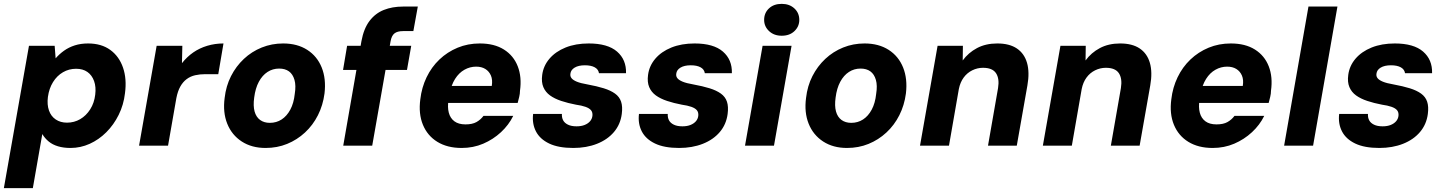

<svg xmlns="http://www.w3.org/2000/svg" viewBox="-37 -754 7478 994"><path d="M-17 220 113 -517H246L251 -452Q270 -474 294.5 -491.5Q319 -509 350 -519Q381 -529 419 -529Q488 -529 534 -495.5Q580 -462 600 -403.5Q620 -345 610 -271Q603 -211 577.5 -159.5Q552 -108 513.5 -69.5Q475 -31 427.5 -9.5Q380 12 328 12Q292 12 263.5 3.5Q235 -5 215 -21.5Q195 -38 182 -60L133 220ZM310 -119Q347 -119 378 -137Q409 -155 430 -188Q451 -221 456 -264Q461 -304 450 -334.5Q439 -365 415.5 -381.5Q392 -398 357 -398Q320 -398 289 -380Q258 -362 237.5 -329Q217 -296 211 -252Q206 -212 216.5 -182Q227 -152 251.5 -135.5Q276 -119 310 -119Z M683 0 774 -517H907L905 -427Q931 -460 963.5 -482.5Q996 -505 1036 -517Q1076 -529 1120 -529L1093 -370H1025Q998 -370 973.5 -364.5Q949 -359 929.5 -344.5Q910 -330 896.5 -306Q883 -282 876 -246L833 0Z M1338 12Q1266 12 1214.5 -21.5Q1163 -55 1139.5 -113.5Q1116 -172 1126 -247Q1133 -309 1159 -360Q1185 -411 1225.5 -449Q1266 -487 1318 -508Q1370 -529 1429 -529Q1502 -529 1553.5 -496Q1605 -463 1628.5 -404.5Q1652 -346 1643 -270Q1635 -209 1609 -157.5Q1583 -106 1542 -68Q1501 -30 1449.5 -9Q1398 12 1338 12ZM1360 -118Q1394 -118 1421 -135.5Q1448 -153 1466 -186.5Q1484 -220 1489 -268Q1496 -311 1487.5 -340.5Q1479 -370 1459 -384.5Q1439 -399 1408 -399Q1375 -399 1348 -381.5Q1321 -364 1303 -330.5Q1285 -297 1279 -249Q1273 -206 1281 -177Q1289 -148 1309.5 -133Q1330 -118 1360 -118Z M1740 0 1834 -540Q1846 -606 1876 -645.5Q1906 -685 1950 -702.5Q1994 -720 2049 -720H2126L2103 -593H2050Q2020 -593 2005 -581Q1990 -569 1985 -540L1890 0ZM1739 -392 1760 -517H2092L2070 -392Z M2353 12Q2279 12 2227.5 -19.5Q2176 -51 2152.5 -108Q2129 -165 2139 -240Q2146 -301 2171.5 -354Q2197 -407 2238 -446Q2279 -485 2332 -507Q2385 -529 2447 -529Q2522 -529 2572 -497.5Q2622 -466 2643.5 -410.5Q2665 -355 2655 -284Q2655 -269 2651 -252.5Q2647 -236 2643 -221H2240L2256 -309H2509Q2514 -341 2504.5 -363Q2495 -385 2475.5 -397Q2456 -409 2428 -409Q2396 -409 2367.5 -393Q2339 -377 2319 -345.5Q2299 -314 2290 -266L2285 -236Q2279 -199 2286.5 -170.5Q2294 -142 2315.5 -126Q2337 -110 2373 -110Q2408 -110 2429.5 -122Q2451 -134 2466 -154H2620Q2597 -107 2556.5 -69.5Q2516 -32 2464.5 -10Q2413 12 2353 12Z M2931 12Q2854 12 2806 -11Q2758 -34 2737.5 -74Q2717 -114 2723 -164H2872Q2871 -145 2878.5 -131Q2886 -117 2903.5 -108.5Q2921 -100 2948 -100Q2972 -100 2989.5 -107Q3007 -114 3017.5 -126Q3028 -138 3030 -154Q3032 -172 3023 -183Q3014 -194 2994 -201Q2974 -208 2945 -212Q2903 -220 2868.5 -231.5Q2834 -243 2810.5 -260Q2787 -277 2776 -303Q2765 -329 2770 -366Q2776 -413 2807.5 -450Q2839 -487 2891 -508Q2943 -529 3011 -529Q3109 -529 3157.5 -487Q3206 -445 3204 -375H3064Q3061 -395 3042 -405.5Q3023 -416 2991 -416Q2958 -416 2938 -404Q2918 -392 2916 -372Q2914 -359 2922 -349Q2930 -339 2949.5 -331Q2969 -323 3004 -317Q3053 -308 3088.5 -297Q3124 -286 3147 -269.5Q3170 -253 3178.5 -227.5Q3187 -202 3182 -164Q3175 -110 3141.5 -70.5Q3108 -31 3053.5 -9.5Q2999 12 2931 12Z M3479 12Q3402 12 3354 -11Q3306 -34 3285.5 -74Q3265 -114 3271 -164H3420Q3419 -145 3426.5 -131Q3434 -117 3451.5 -108.5Q3469 -100 3496 -100Q3520 -100 3537.5 -107Q3555 -114 3565.5 -126Q3576 -138 3578 -154Q3580 -172 3571 -183Q3562 -194 3542 -201Q3522 -208 3493 -212Q3451 -220 3416.5 -231.5Q3382 -243 3358.5 -260Q3335 -277 3324 -303Q3313 -329 3318 -366Q3324 -413 3355.5 -450Q3387 -487 3439 -508Q3491 -529 3559 -529Q3657 -529 3705.5 -487Q3754 -445 3752 -375H3612Q3609 -395 3590 -405.5Q3571 -416 3539 -416Q3506 -416 3486 -404Q3466 -392 3464 -372Q3462 -359 3470 -349Q3478 -339 3497.5 -331Q3517 -323 3552 -317Q3601 -308 3636.5 -297Q3672 -286 3695 -269.5Q3718 -253 3726.5 -227.5Q3735 -202 3730 -164Q3723 -110 3689.5 -70.5Q3656 -31 3601.5 -9.5Q3547 12 3479 12Z M3820 0 3911 -517H4061L3970 0ZM4010 -569Q3970 -569 3944.5 -593Q3919 -617 3919 -651Q3919 -687 3944 -710.5Q3969 -734 4010 -734Q4050 -734 4075.5 -710.5Q4101 -687 4101 -651Q4101 -617 4076 -593Q4051 -569 4010 -569Z M4348 12Q4276 12 4224.5 -21.5Q4173 -55 4149.5 -113.5Q4126 -172 4136 -247Q4143 -309 4169 -360Q4195 -411 4235.5 -449Q4276 -487 4328 -508Q4380 -529 4439 -529Q4512 -529 4563.5 -496Q4615 -463 4638.5 -404.5Q4662 -346 4653 -270Q4645 -209 4619 -157.5Q4593 -106 4552 -68Q4511 -30 4459.5 -9Q4408 12 4348 12ZM4370 -118Q4404 -118 4431 -135.5Q4458 -153 4476 -186.5Q4494 -220 4499 -268Q4506 -311 4497.5 -340.5Q4489 -370 4469 -384.5Q4449 -399 4418 -399Q4385 -399 4358 -381.5Q4331 -364 4313 -330.5Q4295 -297 4289 -249Q4283 -206 4291 -177Q4299 -148 4319.5 -133Q4340 -118 4370 -118Z M4726 0 4817 -517H4948L4947 -441Q4976 -481 5021 -505Q5066 -529 5126 -529Q5189 -529 5227.5 -503Q5266 -477 5280 -428.5Q5294 -380 5282 -312L5227 0H5078L5130 -298Q5138 -347 5119.5 -375Q5101 -403 5052 -403Q5023 -403 4996.5 -390Q4970 -377 4952 -352.5Q4934 -328 4927 -293L4876 0Z M5362 0 5453 -517H5584L5583 -441Q5612 -481 5657 -505Q5702 -529 5762 -529Q5825 -529 5863.5 -503Q5902 -477 5916 -428.5Q5930 -380 5918 -312L5863 0H5714L5766 -298Q5774 -347 5755.5 -375Q5737 -403 5688 -403Q5659 -403 5632.5 -390Q5606 -377 5588 -352.5Q5570 -328 5563 -293L5512 0Z M6241 12Q6167 12 6115.5 -19.5Q6064 -51 6040.5 -108Q6017 -165 6027 -240Q6034 -301 6059.5 -354Q6085 -407 6126 -446Q6167 -485 6220 -507Q6273 -529 6335 -529Q6410 -529 6460 -497.5Q6510 -466 6531.5 -410.5Q6553 -355 6543 -284Q6543 -269 6539 -252.5Q6535 -236 6531 -221H6128L6144 -309H6397Q6402 -341 6392.5 -363Q6383 -385 6363.5 -397Q6344 -409 6316 -409Q6284 -409 6255.5 -393Q6227 -377 6207 -345.5Q6187 -314 6178 -266L6173 -236Q6167 -199 6174.5 -170.5Q6182 -142 6203.5 -126Q6225 -110 6261 -110Q6296 -110 6317.5 -122Q6339 -134 6354 -154H6508Q6485 -107 6444.5 -69.5Q6404 -32 6352.5 -10Q6301 12 6241 12Z M6611 0 6737 -720H6887L6761 0Z M7104 12Q7027 12 6979 -11Q6931 -34 6910.5 -74Q6890 -114 6896 -164H7045Q7044 -145 7051.5 -131Q7059 -117 7076.5 -108.5Q7094 -100 7121 -100Q7145 -100 7162.5 -107Q7180 -114 7190.5 -126Q7201 -138 7203 -154Q7205 -172 7196 -183Q7187 -194 7167 -201Q7147 -208 7118 -212Q7076 -220 7041.5 -231.5Q7007 -243 6983.5 -260Q6960 -277 6949 -303Q6938 -329 6943 -366Q6949 -413 6980.5 -450Q7012 -487 7064 -508Q7116 -529 7184 -529Q7282 -529 7330.5 -487Q7379 -445 7377 -375H7237Q7234 -395 7215 -405.5Q7196 -416 7164 -416Q7131 -416 7111 -404Q7091 -392 7089 -372Q7087 -359 7095 -349Q7103 -339 7122.5 -331Q7142 -323 7177 -317Q7226 -308 7261.5 -297Q7297 -286 7320 -269.5Q7343 -253 7351.5 -227.5Q7360 -202 7355 -164Q7348 -110 7314.5 -70.5Q7281 -31 7226.5 -9.5Q7172 12 7104 12Z"/></svg>

Font: DM Sans 11pt Black
Style: Italic
Weight: 900
Italic angle: -10°
Version: Version 4.004;gftools[0.9.30]